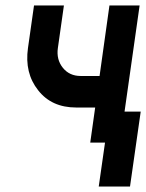

<svg xmlns="http://www.w3.org/2000/svg" viewBox="-20 -520 533 700"><path d="M104 -500 82 -345Q69 -254 119 -191Q168 -128 258 -128H327L309 0H418L489 -500H379L343 -243H274Q233 -243 209 -273Q185 -303 191 -345L213 -500ZM340 160H454L493 -113H379Z"/></svg>

Font: Unageo
Style: SemiBold-Italic
Weight: 600
Designer: Richard Sepsi
Foundry: Richard Sepsi
Version: Version 2.000